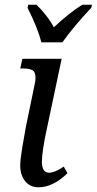

<svg xmlns="http://www.w3.org/2000/svg" viewBox="-20 -786 411 816"><path d="M66 -82Q66 -108 74.5 -158.5Q83 -209 90 -247L127 -426Q131 -442 131 -456Q131 -480 118 -487.5Q105 -495 78 -495H66L75 -536H242L175 -219Q169 -192 163.5 -155.5Q158 -119 158 -100Q158 -52 188 -52Q213 -52 251 -78L267 -50Q205 10 144 10Q107 10 86.5 -16.5Q66 -43 66 -82ZM97 -753 100 -766H135Q154 -748 174.5 -722Q195 -696 209 -670Q236 -696 269 -722.5Q302 -749 330 -766H371L368 -753Q295 -676 245 -606H156Q140 -668 97 -753Z"/></svg>

Font: Noto Serif Narrow
Style: Italic
Weight: 400
Width: 4
Italic angle: -12°
Designer: Monotype Design Team
Foundry: Monotype Imaging Inc.
Version: Version 1.001